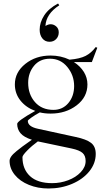

<svg xmlns="http://www.w3.org/2000/svg" viewBox="-20 -825 606 1085"><path d="M266.1 -183.1Q231.9 -183.1 205.1 -189.9Q177.2 -174.8 157.2 -160.4Q137.2 -146 137.2 -142.1Q137.2 -109.4 194.8 -97.2L408.2 -50.8Q468.3 -38.1 494.6 -17.6Q521 2.9 521 44.9Q521 98.1 484.9 143.1Q448.7 188 387.2 214.1Q325.7 240.2 253.9 240.2Q193.8 240.2 143.3 219.7Q92.8 199.2 63.5 163.1Q34.2 127 34.2 84Q34.2 72.8 43 59.6Q51.8 46.4 74.2 28.3Q96.7 10.3 107.7 2.2Q118.7 -5.9 148.4 -26.9Q156.2 -32.7 160.2 -35.2Q114.7 -49.8 95.9 -72.3Q77.1 -94.7 77.1 -125Q77.1 -141.1 179.2 -198.2Q127 -217.3 95.5 -256.8Q64 -296.4 64 -348.1Q64 -416.5 123 -463.9Q182.1 -511.2 266.1 -511.2Q323.2 -511.2 373 -487.8Q431.2 -492.7 463.4 -509Q495.6 -525.4 521 -559.1L529.8 -555.2L499 -474.1H397.9Q433.6 -451.2 453.9 -418.5Q474.1 -385.7 474.1 -348.1Q474.1 -276.4 413.1 -229.7Q352.1 -183.1 266.1 -183.1ZM106.9 63Q106.9 130.9 149.7 170.4Q192.4 210 274.9 210Q321.8 210 365.2 193.6Q408.7 177.2 436.3 147.9Q463.9 118.7 463.9 85Q463.9 55.2 446.8 39.6Q429.7 23.9 384.8 14.2L199.2 -24.9Q198.2 -24.9 196.5 -25.4Q194.8 -25.9 193.8 -25.9Q159.7 -1 133.3 26.1Q106.9 53.2 106.9 63ZM139.2 -356.9Q139.2 -292 177.7 -248Q216.3 -204.1 282.2 -204.1Q334 -204.1 366.5 -242.9Q398.9 -281.7 398.9 -338.9Q398.9 -399.4 360.6 -446.3Q322.3 -493.2 262.2 -493.2Q205.1 -493.2 172.1 -452.9Q139.2 -412.6 139.2 -356.9ZM204.1 -657.2Q204.1 -627.4 219.2 -608.2Q234.4 -588.9 259.8 -588.9Q282.7 -588.9 297.4 -604.2Q312 -619.6 312 -642.1Q312 -663.1 297.9 -675.5Q283.7 -688 266.1 -688Q252 -688 236.8 -678.2Q240.2 -746.6 314.9 -794.9L308.1 -805.2Q255.4 -777.3 229.7 -737.8Q204.1 -698.2 204.1 -657.2Z"/></svg>

Font: Ortica Linear Light
Style: Regular
Weight: 300
Designer: Benedetta Bovani
Foundry: Collletttivo
Version: Version 2.000;Glyphs 3.1.2 (3151)